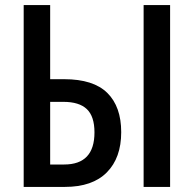

<svg xmlns="http://www.w3.org/2000/svg" viewBox="-20 -734 761 754"><path d="M73 0V-714H177V-423H232Q347 -423 401.5 -369Q456 -315 456 -215Q456 -114 399.5 -57Q343 0 235 0ZM544 0V-714H648V0ZM177 -88H232Q351 -88 351 -214Q351 -277 321 -305.5Q291 -334 229 -334H177Z"/></svg>

Font: Avrile Sans Condensed Medium
Style: Regular
Weight: 500
Width: 3
Designer: Monotype Design Team
Foundry: Monotype Imaging Inc.
Version: Version 2.001;September 10, 2019;FontCreator 11.5.0.2425 64-